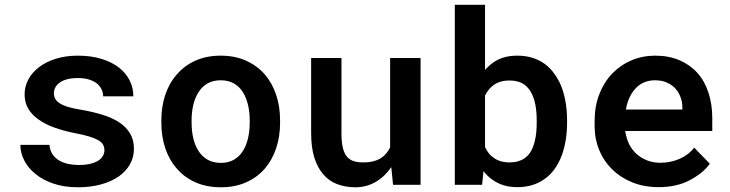

<svg xmlns="http://www.w3.org/2000/svg" viewBox="-20 -770 3040 800"><path d="M415 -144Q415 -131.8 409.2 -121.3Q403.3 -110.8 392.1 -102.5Q378.9 -93.3 357.7 -87.9Q336.4 -82.5 307.6 -82.5Q285.6 -82.5 264.4 -86.9Q243.2 -91.3 226.1 -101.6Q209.5 -111.3 198.7 -127.4Q188 -143.6 186 -166.5H64.9Q64.9 -133.8 80.8 -102.1Q96.7 -70.3 127 -45.9Q157.2 -20.5 202.1 -5.1Q247.1 10.3 305.7 10.3Q357.9 10.3 401.1 -1.7Q444.3 -13.7 474.6 -34.7Q504.9 -56.2 521.5 -85.4Q538.1 -114.7 538.1 -149.9Q538.1 -187 522 -213.9Q505.9 -240.7 476.6 -260.3Q447.8 -279.3 407.2 -291.7Q366.7 -304.2 318.8 -312.5Q284.7 -317.9 262.7 -324.7Q240.7 -331.5 228 -340.3Q214.8 -348.6 209.7 -359.1Q204.6 -369.6 204.6 -381.8Q204.6 -394.5 210.7 -405.8Q216.8 -417 228 -425.3Q240.2 -434.6 259.5 -439.7Q278.8 -444.8 304.7 -444.8Q333.5 -444.8 354.5 -437.5Q375.5 -430.2 388.7 -418Q398.9 -407.7 404.3 -395.3Q409.7 -382.8 409.7 -368.7H535.6Q535.6 -404.8 519.8 -435.8Q503.9 -466.8 474.1 -489.7Q444.3 -512.2 401.4 -525.1Q358.4 -538.1 304.7 -538.1Q253.4 -538.1 212.2 -525.1Q170.9 -512.2 142.1 -489.7Q113.3 -467.8 97.9 -438.5Q82.5 -409.2 82.5 -376.5Q82.5 -342.8 97.7 -317.1Q112.8 -291.5 140.1 -272.5Q167 -252.9 205.1 -239Q243.2 -225.1 289.6 -215.8Q326.2 -209 350.3 -201.7Q374.5 -194.3 389.2 -186Q403.8 -177.2 409.4 -167.2Q415 -157.2 415 -144Z M652.3 -269V-258.8Q652.3 -200.7 668.9 -151.6Q685.5 -102.5 717.8 -66.4Q749 -30.3 795.2 -10Q841.3 10.3 900.4 10.3Q959 10.3 1004.9 -10Q1050.8 -30.3 1082.5 -66.4Q1113.8 -102.5 1130.4 -151.6Q1147 -200.7 1147 -258.8V-269Q1147 -326.7 1130.4 -375.7Q1113.8 -424.8 1082.5 -460.9Q1050.3 -497.1 1004.4 -517.6Q958.5 -538.1 899.4 -538.1Q840.8 -538.1 794.9 -517.6Q749 -497.1 717.8 -460.9Q685.5 -424.8 668.9 -375.7Q652.3 -326.7 652.3 -269ZM778.3 -258.8V-269Q778.3 -302.7 785.4 -332.8Q792.5 -362.8 807.1 -385.7Q821.8 -409.2 844.7 -422.4Q867.7 -435.5 899.4 -435.5Q931.6 -435.5 954.6 -422.4Q977.5 -409.2 992.2 -385.7Q1006.3 -362.8 1013.4 -332.8Q1020.5 -302.7 1020.5 -269V-258.8Q1020.5 -224.1 1013.4 -193.8Q1006.3 -163.6 992.2 -141.1Q977.5 -117.7 954.6 -104.5Q931.6 -91.3 900.4 -91.3Q868.2 -91.3 845 -104.5Q821.8 -117.7 807.1 -141.1Q792.5 -163.6 785.4 -193.8Q778.3 -224.1 778.3 -258.8Z M1617.7 0H1732.4V-528.3H1605.5V-155.8Q1599.1 -142.6 1589.8 -131.3Q1580.6 -120.1 1568.8 -112.3Q1554.7 -103 1535.9 -98.1Q1517.1 -93.3 1493.7 -93.3Q1469.2 -93.3 1452.1 -99.1Q1435.1 -105 1423.8 -119.6Q1413.1 -133.3 1408 -156.7Q1402.8 -180.2 1402.8 -214.4V-528.3H1276.4V-215.3Q1276.4 -155.8 1289.8 -113Q1303.2 -70.3 1327.6 -43Q1351.6 -15.1 1385.7 -2.4Q1419.9 10.3 1460.9 10.3Q1507.3 10.3 1545.7 -12.2Q1584 -34.7 1610.4 -73.7Z M2342.8 -258.8V-269Q2342.8 -315.4 2334.5 -356.4Q2326.2 -397.5 2309.6 -430.7Q2297.9 -453.1 2283 -471.7Q2268.1 -490.2 2249.5 -503.9Q2226.6 -520.5 2198 -529.3Q2169.4 -538.1 2135.3 -538.1Q2109.9 -538.1 2088.1 -533Q2066.4 -527.8 2047.9 -517.6Q2034.7 -510.3 2022.9 -500.2Q2011.2 -490.2 2001 -478.5V-750H1875V0H1988.8L1994.6 -57.1Q2002.9 -45.9 2012.5 -36.9Q2022 -27.8 2032.7 -20.5Q2053.2 -5.9 2078.9 2Q2104.5 9.8 2136.2 9.8Q2168.9 9.8 2196.5 1.5Q2224.1 -6.8 2246.6 -22.5Q2272.5 -40 2291.3 -66.4Q2310.1 -92.8 2321.8 -125.5Q2332 -154.3 2337.4 -187.7Q2342.8 -221.2 2342.8 -258.8ZM2216.3 -269V-258.8Q2216.3 -237.8 2214.4 -218Q2212.4 -198.2 2208 -181.2Q2202.6 -158.2 2192.4 -140.1Q2182.1 -122.1 2166 -110.8Q2154.3 -102.5 2138.9 -97.9Q2123.5 -93.3 2104.5 -93.3Q2083 -93.3 2065.9 -98.4Q2048.8 -103.5 2036.1 -113.3Q2024.4 -121.1 2016.1 -132.1Q2007.8 -143.1 2001 -156.7V-371.6Q2006.3 -382.3 2013.2 -391.8Q2020 -401.4 2028.3 -408.7Q2042 -421.4 2060.5 -428Q2079.1 -434.6 2103.5 -434.6Q2122.1 -434.6 2137 -430.4Q2151.9 -426.3 2164.1 -418Q2181.6 -404.8 2191.4 -387.7Q2201.2 -370.6 2207 -349.6Q2211.9 -331.5 2214.1 -311Q2216.3 -290.5 2216.3 -269Z M2724.1 9.8Q2800.8 9.8 2856.2 -20.3Q2911.6 -50.3 2937.5 -87.9L2872.6 -154.8Q2848.6 -124 2811 -107.9Q2773.4 -91.8 2731.9 -91.8Q2701.7 -91.8 2676.5 -101.6Q2651.4 -111.3 2631.8 -128.9Q2613.3 -146 2602.3 -167.5Q2591.3 -189 2585 -222.2V-224.1H2947.8V-277.8Q2947.8 -335.4 2932.1 -383.5Q2916.5 -431.6 2886.2 -465.8Q2855.5 -500 2811.3 -519Q2767.1 -538.1 2710 -538.1Q2656.7 -538.1 2610.6 -518.3Q2564.5 -498.5 2530.3 -462.9Q2496.1 -426.8 2476.8 -376.7Q2457.5 -326.7 2457.5 -265.1V-245.6Q2457.5 -191.9 2476.6 -145.3Q2495.6 -98.6 2530.8 -64.5Q2565.9 -29.8 2615 -10Q2664.1 9.8 2724.1 9.8ZM2709 -435.5Q2736.8 -435.5 2757.6 -426.5Q2778.3 -417.5 2793 -402.3Q2807.1 -387.2 2815.2 -366.2Q2823.2 -345.2 2823.2 -323.2V-313.5H2587.9Q2592.8 -341.8 2603.3 -364.3Q2613.8 -386.7 2629.4 -402.8Q2644.5 -418.9 2664.8 -427.2Q2685.1 -435.5 2709 -435.5Z"/></svg>

Font: Roboto Mono SemiBold
Style: Regular
Weight: 600
Monospace: yes
Designer: Google
Version: Version 3.000